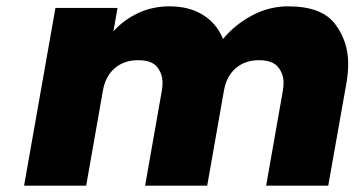

<svg xmlns="http://www.w3.org/2000/svg" viewBox="-20 -586 1119 606"><path d="M889 -566Q995 -566 1037 -511Q1079 -456 1079 -385Q1079 -358 1074 -327L1016 0H820L873 -301Q875 -314 875 -325Q875 -353 857.5 -374.5Q840 -396 797 -396Q754 -396 724.5 -371Q695 -346 687 -301L634 0H438L491 -301Q493 -314 493 -325Q493 -353 476 -374.5Q459 -396 416 -396Q372 -396 342.5 -371Q313 -346 305 -301L252 0H56L155 -561H351L338 -487Q370 -523 415.5 -544.5Q461 -566 515 -566Q577 -566 620.5 -539Q664 -512 684 -463Q722 -509 776 -537.5Q830 -566 889 -566Z"/></svg>

Font: Fz Poppins ExtBd
Style: Italic
Weight: 800
Italic angle: -10°
Designer: Ninad Kale (Devanagari), Jonny Pinhorn (Latin)
Foundry: Indian Type Foundry
Version: Vit hóa bi Vntype.Com & FontZin.Com